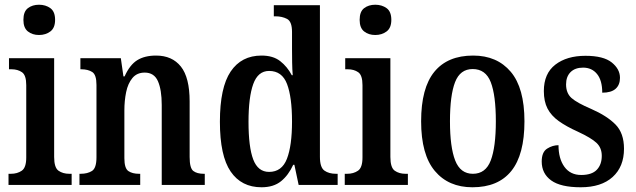

<svg xmlns="http://www.w3.org/2000/svg" viewBox="-20 -782 2690 812"><path d="M145 -634Q117 -634 98 -649Q79 -664 79 -698Q79 -733 98 -747.5Q117 -762 145 -762Q173 -762 193 -747.5Q213 -733 213 -698Q213 -664 193 -649Q173 -634 145 -634ZM16 0V-47H26Q53 -47 72 -60Q91 -73 91 -116V-422Q91 -464 73 -476.5Q55 -489 29 -489H18V-536H209V-118Q209 -73 227.5 -60Q246 -47 273 -47H283V0Z M316 0V-47H321Q350 -47 369 -59Q388 -71 388 -117V-423Q388 -466 370 -477.5Q352 -489 324 -489H320V-536H491L502 -459H507Q529 -508 560.5 -527.5Q592 -547 640 -547Q708 -547 745 -500.5Q782 -454 782 -353V-118Q782 -71 797.5 -59Q813 -47 842 -47H846V0H664V-338Q664 -402 648 -438.5Q632 -475 592 -475Q559 -475 540 -452Q521 -429 513.5 -392.5Q506 -356 506 -315V-113Q506 -70 523 -58.5Q540 -47 568 -47H573V0Z M1086 10Q1001 10 955.5 -56.5Q910 -123 910 -267Q910 -412 955.5 -479.5Q1001 -547 1086 -547Q1135 -547 1165 -523.5Q1195 -500 1214 -464H1218Q1216 -488 1215.5 -518Q1215 -548 1215 -575V-647Q1215 -691 1194 -702Q1173 -713 1145 -713H1138V-760H1333V-119Q1333 -74 1352 -60.5Q1371 -47 1401 -47H1408V0H1243L1225 -85H1220Q1200 -41 1168.5 -15.5Q1137 10 1086 10ZM1118 -55Q1172 -55 1193.5 -110.5Q1215 -166 1215 -268Q1215 -371 1194 -426.5Q1173 -482 1118 -482Q1071 -482 1051 -426.5Q1031 -371 1031 -267Q1031 -160 1051 -107.5Q1071 -55 1118 -55Z M1567 -634Q1539 -634 1520 -649Q1501 -664 1501 -698Q1501 -733 1520 -747.5Q1539 -762 1567 -762Q1595 -762 1615 -747.5Q1635 -733 1635 -698Q1635 -664 1615 -649Q1595 -634 1567 -634ZM1438 0V-47H1448Q1475 -47 1494 -60Q1513 -73 1513 -116V-422Q1513 -464 1495 -476.5Q1477 -489 1451 -489H1440V-536H1631V-118Q1631 -73 1649.5 -60Q1668 -47 1695 -47H1705V0Z M1978 10Q1877 10 1819 -59Q1761 -128 1761 -269Q1761 -410 1817 -478.5Q1873 -547 1981 -547Q2082 -547 2140 -478.5Q2198 -410 2198 -269Q2198 -128 2142.5 -59Q2087 10 1978 10ZM1980 -47Q2034 -47 2055.5 -103.5Q2077 -160 2077 -269Q2077 -379 2055.5 -434.5Q2034 -490 1979 -490Q1926 -490 1904.5 -434.5Q1883 -379 1883 -269Q1883 -160 1905 -103.5Q1927 -47 1980 -47Z M2436 10Q2351 10 2311 -19Q2271 -48 2271 -99Q2271 -139 2294 -153.5Q2317 -168 2342 -168Q2342 -111 2367 -76.5Q2392 -42 2438 -42Q2483 -42 2504 -64Q2525 -86 2525 -123Q2525 -157 2502.5 -178Q2480 -199 2424 -225Q2375 -247 2343 -270Q2311 -293 2295.5 -323Q2280 -353 2280 -397Q2280 -471 2328.5 -508.5Q2377 -546 2456 -546Q2532 -546 2567 -518Q2602 -490 2602 -453Q2602 -423 2583.5 -406.5Q2565 -390 2527 -390Q2527 -442 2505 -469Q2483 -496 2446 -496Q2412 -496 2393 -477Q2374 -458 2374 -425Q2374 -388 2397 -367.5Q2420 -347 2481 -321Q2547 -292 2583 -255.5Q2619 -219 2619 -153Q2619 -77 2571 -33.5Q2523 10 2436 10Z"/></svg>

Font: Noto Serif Thai Condensed SemiBold
Style: Regular
Weight: 600
Width: 3
Designer: Monotype Design Team
Foundry: Monotype Imaging Inc.
Version: Version 2.002; ttfautohint (v1.8.4.7-5d5b)